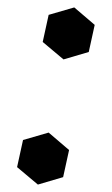

<svg xmlns="http://www.w3.org/2000/svg" viewBox="-20 -483 302 517"><path d="M111 -126 166 -79 150 -6 82 14 26 -33 42 -106ZM180 -463 235 -416 219 -343 151 -323 95 -370 111 -443Z"/></svg>

Font: Poltawski Nowy Medium
Style: Italic
Weight: 500
Italic angle: -12°
Version: Version 1.001;gftools[0.9.25]